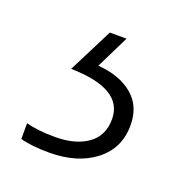

<svg xmlns="http://www.w3.org/2000/svg" viewBox="-61 -53 321 345"><g transform="rotate(20 100.0 120.0)"><path d="M187 144Q187 188 153.5 214Q120 240 66 240Q32 240 11 234V204Q23 207 36 208.5Q49 210 67 210Q105 210 128.5 193.5Q152 177 152 145Q152 87 52 85L95 0H127L96 63Q137 66 162 86.5Q187 107 187 144Z"/></g></svg>

Font: Noto Sans Bengali ExtraLight
Style: Regular
Weight: 200
Designer: Jelle Bosma - Monotype Design Team
Foundry: Monotype Imaging Inc.
Version: Version 2.003; ttfautohint (v1.8.4.7-5d5b)